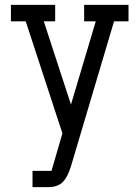

<svg xmlns="http://www.w3.org/2000/svg" viewBox="-20 -520 569 790"><path d="M24.9 -432.1V-500H207V-432.1H160.2L272 -89.8L374 -432.1H326.2V-500H508.8V-432.1H449.2L272.9 161.1Q259.3 207.5 238.5 228.8Q217.8 250 176.8 250H113.8V183.1H191.9L236.8 28.8L85.9 -432.1Z"/></svg>

Font: Kelly Slab
Style: Regular
Weight: 400
Designer: Denis Masharov
Foundry: Denis Masharov
Version: Version 1.001